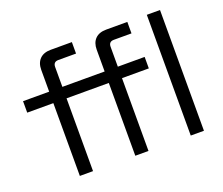

<svg xmlns="http://www.w3.org/2000/svg" viewBox="-116 -873 1215 1046"><g transform="rotate(-20 492.0 -350.0)"><path d="M257 0H180.5V-422H29V-488.5H180.5V-615Q180.5 -654.8 202.8 -677.4Q225 -700 266.5 -700H389V-633.5H286.5Q257 -633.5 257 -603.5V-488.5H381V-422H257ZM578.5 0H502V-422H381V-488.5H502V-615Q502 -654.8 524.2 -677.4Q546.5 -700 588 -700H710.5V-633.5H608Q578.5 -633.5 578.5 -603.5V-488.5H734V-422H578.5ZM900 0H823.5V-700H900Z"/></g></svg>

Font: Space Grotesk Variable Light
Style: Regular
Weight: 300
Designer: Florian Karsten
Foundry: Florian Karsten
Version: Version 2.000